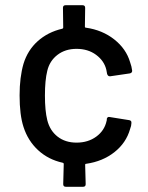

<svg xmlns="http://www.w3.org/2000/svg" viewBox="-20 -711 566 735"><path d="M389 -253V-257Q392 -265 400 -263L475 -251Q483 -249 483 -243V-239Q483 -230 478 -217Q463 -164 418 -128.5Q373 -93 310 -84Q306 -84 306 -80L308 -6Q308 4 298 4H232Q222 4 222 -6L224 -83Q224 -87 220 -88Q165 -100 126 -136Q87 -172 70 -225Q55 -271 55 -346Q55 -415 70 -467Q86 -519 124.5 -553.5Q163 -588 218 -601Q222 -602 222 -606L221 -681Q221 -691 231 -691H296Q306 -691 306 -681L305 -609Q305 -605 309 -605Q372 -596 417.5 -560Q463 -524 478 -473Q484 -457 486 -440Q486 -432 477 -430L402 -419H400Q393 -419 390 -428L387 -444Q379 -478 348 -501Q317 -524 273 -524Q230 -524 200 -501Q170 -478 161 -440Q152 -404 152 -345Q152 -287 161 -251Q171 -211 200.5 -188Q230 -165 273 -165Q317 -165 348.5 -188Q380 -211 388 -248Q389 -249 388.5 -250.5Q388 -252 389 -253Z"/></svg>

Font: Amber EN Medium
Style: Regular
Weight: 500
Designer: Jeremy Tribby
Foundry: Tribby Type Co.
Version: Version 1.403 November 24, 2021